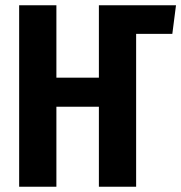

<svg xmlns="http://www.w3.org/2000/svg" viewBox="-20 -712 691 732"><path d="M637 -583H499V0H357V-305H195V0H53V-692H195V-416H357V-692H651Z"/></svg>

Font: Fira Sans Compressed SemiBold
Style: Regular
Weight: 600
Width: 1
Designer: bBox Type GmbH & Carrois Corporate GbR & Edenspiekermann AG
Foundry: bBox Type GmbH & Carrois Corporate GbR & Edenspiekermann AG
Version: Version 4.301